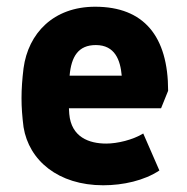

<svg xmlns="http://www.w3.org/2000/svg" viewBox="-20 -541 556 571"><path d="M287 10C346 10 409 -4 454 -34L406 -144C375 -125 329 -114 296 -114C245 -114 192 -133 186 -202C186 -208 185 -213 185 -219H459L480 -271C480 -433 408 -521 263 -521C139 -521 64 -442 50 -338C46 -305 44 -277 44 -249C44 -221 46 -195 50 -163C66 -64 153 10 287 10ZM187 -316C192 -373 213 -407 265 -407C322 -407 338 -362 342 -316Z"/></svg>

Font: Finlandica
Style: Bold
Weight: 700
Designer: Niklas Ekholm, Juho Hiilivirta, Jaakko Suomalainen
Foundry: Helsinki Type Studio
Version: Version 2.000;Glyphs 3.2 (3202)